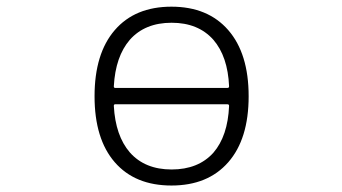

<svg xmlns="http://www.w3.org/2000/svg" viewBox="-20 -576 1040 584"><path d="M326.2 -313.5Q326.2 -308.6 330.1 -308.6H671.9Q676.8 -308.6 676.8 -313.5Q672.9 -404.3 628.9 -455.1Q583 -506.8 502 -506.8Q420.9 -506.8 375 -455.1Q331.1 -404.3 326.2 -313.5ZM330.1 -258.8Q326.2 -258.8 326.2 -253.9Q331.1 -163.1 375 -112.3Q420.9 -60.5 502 -60.5Q583 -60.5 628.9 -111.3Q672.9 -162.1 676.8 -253.9Q676.8 -258.8 671.9 -258.8ZM267.6 -283.2Q267.6 -413.1 329.1 -484.4Q390.6 -555.7 501.5 -555.7Q612.3 -555.7 674.3 -484.4Q736.3 -413.1 736.3 -283.2Q736.3 -153.3 674.3 -82.5Q612.3 -11.7 501.5 -11.7Q390.6 -11.7 329.1 -82.5Q267.6 -153.3 267.6 -283.2Z"/></svg>

Font: Gen Jyuu Gothic L Monospace Light
Style: Regular
Weight: 300
Designer: [Source Han Sans]
Ryoko NISHIZUKA  (kana & ideographs); Paul D. Hunt (Latin, Greek & Cyrillic); Wenlong ZHANG  (bopomofo
Version: Version 1.002.20150607